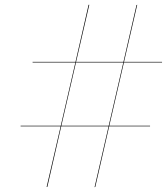

<svg xmlns="http://www.w3.org/2000/svg" viewBox="-20 -775 696 801"><path d="M66 -250.5V-248H233L174.5 5H177.5L235.5 -248H433L374.5 6L377.5 5L435.5 -248H606V-250.5H436L497 -514.5H656V-517H497.5L552.5 -755L549.5 -754L495 -517H297.5L352.5 -755H349.5L295 -517H116V-514.5H294.5L233.5 -250.5ZM236 -250.5 297 -514.5H494.5L433.5 -250.5Z"/></svg>

Font: Bodoni* 72pt Medium
Style: Italic
Weight: 500
Italic angle: -13°
Version: Version 2.3